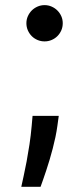

<svg xmlns="http://www.w3.org/2000/svg" viewBox="-20 -552 327 750"><path d="M63.2 177.6Q66.8 161.2 72.4 135.5Q78.1 109.7 84 78.5Q89.8 47.2 95.2 11.9Q100.5 -23.4 103.7 -59.7L107.2 -99.4H209.5L204.2 -60.7Q201.3 -39.4 196.6 -16.7Q191.8 6 185.9 28.6Q180 51.1 173.5 73Q166.9 94.8 160.5 114.2Q154.1 133.5 148.4 149.7Q142.8 165.8 138.5 177.6ZM154.1 -532Q168.7 -532 181.6 -526.3Q194.6 -520.6 204.2 -511Q213.8 -501.4 219.5 -488.6Q225.1 -475.9 225.1 -461.3Q225.1 -446.4 219.5 -433.4Q213.8 -420.5 204.2 -410.9Q194.6 -401.3 181.6 -395.8Q168.7 -390.3 154.1 -390.3Q139.6 -390.3 126.6 -395.8Q113.6 -401.3 104 -410.9Q94.5 -420.5 88.8 -433.4Q83.1 -446.4 83.1 -461.3Q83.1 -475.9 88.8 -488.6Q94.5 -501.4 104 -511Q113.6 -520.6 126.6 -526.3Q139.6 -532 154.1 -532Z"/></svg>

Font: Cannonade Med
Style: Regular
Weight: 500
Designer: Rasmus Andersson
Foundry: rsms
Version: Version 3.012;git-f93a4a705